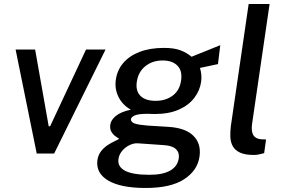

<svg xmlns="http://www.w3.org/2000/svg" viewBox="-20 -763 1416 954"><path d="M162.5 0 57.5 -517H154.5L222 -135.5H229L407.5 -517H504.5L249 0Z M704 171Q580.5 171 518 134.2Q455.5 97.5 464 32.5Q468 6 482.8 -12.5Q497.5 -31 516.5 -43Q535.5 -55 551.2 -62.2Q567 -69.5 572.5 -73Q566 -77.5 554.2 -85.5Q542.5 -93.5 533.8 -107.8Q525 -122 528 -144Q531.5 -167.5 556.2 -187.5Q581 -207.5 630 -218Q589 -241 569 -281Q549 -321 555.5 -366.5Q562 -414 592.2 -449.8Q622.5 -485.5 673.8 -505.2Q725 -525 795 -525Q845.5 -525 876.8 -513Q908 -501 932 -481Q942.5 -485.5 961 -492.8Q979.5 -500 1001 -508.8Q1022.5 -517.5 1042.2 -525.5Q1062 -533.5 1074.5 -538.5L1063 -444.5L973.5 -425.5Q984 -392 979.5 -357.5Q973.5 -313.5 945.5 -276.8Q917.5 -240 868.2 -218.2Q819 -196.5 749 -196.5Q741 -196.5 730 -197Q719 -197.5 713.5 -197.5Q668 -197.5 649.8 -189.5Q631.5 -181.5 630.5 -170Q630.5 -155.5 650.2 -149Q670 -142.5 714 -139Q733 -137.5 760.2 -136.2Q787.5 -135 819 -132.5Q902 -127 941 -88.2Q980 -49.5 971.5 14Q962 83.5 895.5 127.2Q829 171 704 171ZM723 105.5Q789.5 105.5 826.2 84.2Q863 63 868.5 22Q872 -5 854 -22.2Q836 -39.5 793.5 -42L664 -51Q644.5 -52 623.2 -41.8Q602 -31.5 586.8 -13.2Q571.5 5 568.5 28Q563.5 65 601 85.2Q638.5 105.5 723 105.5ZM753.5 -262Q804 -262 838.8 -288.5Q873.5 -315 880 -364.5Q886.5 -412 861.2 -437.2Q836 -462.5 788 -462.5Q737.5 -462.5 702 -434Q666.5 -405.5 659.5 -355Q653.5 -311 678 -286.5Q702.5 -262 753.5 -262Z M1242 7Q1197.5 7 1172.2 -5Q1147 -17 1136.2 -37.2Q1125.5 -57.5 1124.5 -83.2Q1123.5 -109 1127 -136.5L1215.5 -743H1319.5L1232.5 -147.5Q1227.5 -111.5 1238.2 -92.5Q1249 -73.5 1277 -71L1302 -70L1292.5 -2Q1279 2 1265.8 4.5Q1252.5 7 1242 7Z"/></svg>

Font: Public Sans Thin Medium
Style: Italic
Weight: 500
Italic angle: -8°
Version: Version 2.001